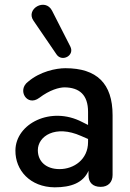

<svg xmlns="http://www.w3.org/2000/svg" viewBox="-20 -792 558 822"><path d="M214 10C284 10 336 -9 359 -61V-42C359 -11 377 8 411 8C443 8 462 -12 462 -43V-299C462 -435 394 -500 260 -500C220 -500 151 -486 100 -442C52 -406 96 -334 148 -373C193 -407 233 -418 257 -418C320 -417 357 -386 357 -313V-257L331 -270C198 -339 47 -263 46 -148C45 -63 109 9 214 10ZM123 -704 222 -559C245 -525 301 -554 281 -593L203 -746C174 -803 89 -754 123 -704ZM142 -149C142 -209 217 -259 327 -210L357 -197V-184C357 -109 296 -68 235 -68C177 -68 142 -101 142 -149Z"/></svg>

Font: SN Pro Medium
Style: Regular
Weight: 500
Designer: Tobias Whetton
Foundry: Supernotes
Version: Version 1.003;Glyphs 3.3 (3324)